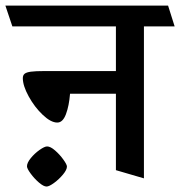

<svg xmlns="http://www.w3.org/2000/svg" viewBox="-45 -600 656 699"><path d="M163.6 -153.8Q140.1 -153.8 110.4 -182.1Q80.6 -210.4 59.3 -249.3Q38.1 -288.1 38.1 -315.4Q38.1 -326.2 44.7 -331.5Q51.3 -336.9 67.9 -339.1Q84.5 -341.3 116.7 -341.3H377V-503.9H0L-25.4 -579.6H566.9L590.8 -503.9H479V49.3L377 19.5V-258.8H210Q206.5 -214.8 195.1 -184.3Q183.6 -153.8 163.6 -153.8ZM198.7 6.3Q198.7 18.1 184.3 35.4Q169.9 52.7 151.9 65.9Q133.8 79.1 124.5 79.1Q113.8 79.1 96.9 64.7Q80.1 50.3 66.7 32Q53.2 13.7 53.2 5.4Q53.2 -7.3 67.1 -24.4Q81.1 -41.5 99.1 -54.2Q117.2 -66.9 126.5 -66.9Q138.7 -66.9 155.5 -52.2Q172.4 -37.6 185.5 -19.3Q198.7 -1 198.7 6.3Z"/></svg>

Font: Vesper Libre Medium
Style: Regular
Weight: 500
Designer: Robert Keller & Kimya Gandhi
Foundry: Mota Italic
Version: Version 1.058